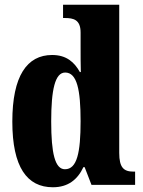

<svg xmlns="http://www.w3.org/2000/svg" viewBox="-20 -780 603 810"><path d="M203 10C267 10 307 -22 332 -75H337L366 0H550V-56H543C502 -56 483 -73 483 -135V-760H246V-704H254C290 -704 320 -697 320 -643V-588C320 -549 320 -506 321 -476H317C294 -517 261 -548 200 -548C94 -548 32 -460 32 -267C32 -75 94 10 203 10ZM254 -66C212 -66 196 -133 196 -268C196 -401 212 -474 255 -474C305 -474 320 -401 320 -269C320 -136 305 -66 254 -66Z"/></svg>

Font: Noto Serif Devanagari ExtraCondensed Black
Style: Regular
Weight: 900
Width: 2
Designer: Universal Thirst, Indian Type Foundry and the Monotype Design Team
Foundry: Monotype Imaging Inc.
Version: Version 2.004